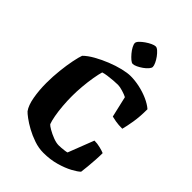

<svg xmlns="http://www.w3.org/2000/svg" viewBox="-273 -1076 1191 1191"><g transform="rotate(45 322.5 -480.0)"><path d="M340 0Q299 0 258 -14Q217 -28 181.5 -47.5Q146 -67 121.5 -85.5Q97 -104 89 -113Q67 -143 57 -199.5Q47 -256 47 -320Q47 -375 53 -430.5Q59 -486 68 -530.5Q77 -575 85 -596Q109 -620 148 -642Q187 -664 231.5 -682Q276 -700 317.5 -710Q359 -720 387 -720Q425 -720 466.5 -711Q508 -702 545 -685.5Q582 -669 606 -648Q606 -582 597.5 -531.5Q589 -481 581 -452Q547 -452 521.5 -456.5Q496 -461 486 -464L454 -602Q439 -610 412.5 -618Q386 -626 370 -626Q353 -626 329 -624Q305 -622 283 -619Q261 -616 246 -611Q239 -588 232 -547.5Q225 -507 221 -461Q217 -415 217 -375Q217 -334 220.5 -291Q224 -248 230.5 -212.5Q237 -177 245 -156Q250 -149 273 -135.5Q296 -122 324.5 -111Q353 -100 374 -100Q382 -100 397 -101Q412 -102 426 -104Q440 -106 445 -108L511 -278Q537 -278 562.5 -271.5Q588 -265 602 -259Q602 -232 600 -199.5Q598 -167 595 -136.5Q592 -106 589 -83Q574 -68 538 -48.5Q502 -29 451 -14.5Q400 0 340 0ZM342 -782Q333 -782 319.5 -793.5Q306 -805 292 -821.5Q278 -838 269 -855Q260 -872 260 -883Q260 -893 272.5 -906Q285 -919 303 -931.5Q321 -944 338.5 -952Q356 -960 367 -960Q377 -960 390 -948.5Q403 -937 415.5 -920Q428 -903 436 -885.5Q444 -868 444 -857Q444 -848 433 -835Q422 -822 405 -810Q388 -798 371 -790Q354 -782 342 -782Z"/></g></svg>

Font: Texturina 72pt Black
Style: Regular
Weight: 900
Designer: Guillermo Torres Carreño
Foundry: Omnibus-Type
Version: Version 1.002; ttfautohint (v1.8.3)